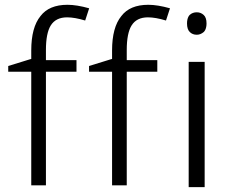

<svg xmlns="http://www.w3.org/2000/svg" viewBox="-20 -785 957 798"><path d="M633.8 -535.2V-486.8H513.2H506.8V-479.5V-14.6H445.8V-479.5V-486.8H438.5H350.1V-510.7L440.4 -538.6L445.8 -540V-545.4V-575.2Q445.8 -671.4 484.4 -718.3Q520 -765.1 596.2 -765.1Q634.8 -765.1 686.5 -750.5L669.9 -699.7Q626.5 -712.9 594.7 -712.9Q547.9 -712.9 526.9 -679.2Q506.8 -647 506.8 -577.1V-542.5V-535.2H513.2ZM297.9 -535.2V-486.8H177.2H170.9V-479.5V-14.6H109.9V-479.5V-486.8H102.5H14.2V-510.7L104.5 -538.6L109.9 -540V-545.4V-575.2Q109.9 -671.4 148.4 -718.3Q184.1 -765.1 260.3 -765.1Q298.8 -765.1 350.6 -750.5L334 -699.7Q290.5 -712.9 258.8 -712.9Q211.9 -712.9 190.9 -679.2Q170.9 -647 170.9 -577.1V-542.5V-535.2H177.2ZM830.6 -527.8V-7.3H764.2V-527.8ZM757.3 -687.5Q757.3 -696.3 758.8 -703.1Q760.3 -710 762.7 -714.8Q765.1 -719.7 768.6 -723.1Q780.3 -733.9 797.9 -733.9Q806.2 -733.9 813.2 -731.2Q820.3 -728.5 826.7 -722.7Q832.5 -717.3 835.4 -708.7Q838.4 -700.2 838.4 -687.5Q838.4 -679.2 836.9 -672.4Q835.4 -665.5 833 -660.6Q830.6 -655.8 826.7 -651.9Q820.3 -646.5 813.2 -643.6Q806.2 -640.6 797.9 -640.6Q780.3 -640.6 768.8 -651.9Q757.3 -663.1 757.3 -687.5Z"/></svg>

Font: Sahel Light FD
Style: Light-FD
Weight: 300
Foundry: Saber Rastikerdar (saber.rastikerdar@gmail.com)
Version: Version 3.3.0